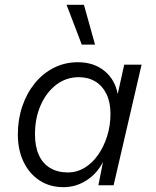

<svg xmlns="http://www.w3.org/2000/svg" viewBox="-20 -768 648 796"><path d="M243 8Q187 8 144.5 -19.5Q102 -47 78 -96.5Q54 -146 54 -211Q54 -273 72.5 -327.5Q91 -382 124.5 -423Q158 -464 203.5 -487Q249 -510 303 -510Q369 -510 413 -474Q457 -438 468 -378L495 -500H567L451 0H388L407 -97Q383 -49 339 -20.5Q295 8 243 8ZM262 -53Q298 -53 330 -72Q362 -91 386 -125Q410 -159 424 -203Q438 -247 438 -296Q438 -344 421.5 -378Q405 -412 375.5 -430Q346 -448 307 -448Q254 -448 213 -416.5Q172 -385 148.5 -331.5Q125 -278 125 -211Q125 -161 141 -125.5Q157 -90 188 -71.5Q219 -53 262 -53ZM328 -748 374 -583H319L256 -748Z"/></svg>

Font: Kantumruy Pro
Style: Italic
Weight: 400
Italic angle: -13°
Designer: Sovichet Tep
Foundry: Sovichet Tep
Version: Version 1.002